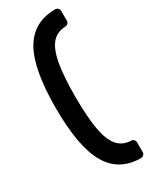

<svg xmlns="http://www.w3.org/2000/svg" viewBox="-237 -831 836 1045"><g transform="rotate(-30 181.0 -308.5)"><path d="M315 159Q179 159 114 47.5Q49 -64 49 -309Q49 -554 114 -665Q179 -776 315 -776Q325 -776 332 -769Q339 -762 339 -752V-691Q339 -681 332 -674Q325 -667 316 -667Q261 -665 230 -627Q199 -589 185.5 -512Q172 -435 172 -309Q172 -183 185.5 -105.5Q199 -28 230 10Q261 48 316 50Q325 50 332 57Q339 64 339 74V135Q339 145 332 152Q325 159 315 159Z"/></g></svg>

Font: Rubik AZ
Style: Regular
Weight: 500
Designer: Hubert and Fischer
Foundry: Hubert & Fischer
Version: Version 2.000